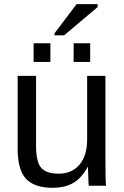

<svg xmlns="http://www.w3.org/2000/svg" viewBox="-20 -893 596 923"><path d="M401.4 -90.3Q371.1 -35.6 331.3 -12.9Q291.5 9.8 232.4 9.8Q145.5 9.8 105.2 -33.4Q64.9 -76.7 64.9 -176.3V-528.3H153.3V-193.4Q153.3 -114.3 178 -86.2Q202.6 -58.1 262.2 -58.1Q325.7 -58.1 362.3 -101.6Q398.9 -145 398.9 -222.2V-528.3H486.8V-112.8Q486.8 -20.5 489.7 0H406.7Q406.2 -2.4 405 -22.9Q403.8 -43.5 402.8 -90.3ZM413.6 -685.1V-595.2H334V-685.1ZM222.2 -685.1V-595.2H141.6V-685.1ZM449.2 -858.9 288.1 -723.1H242.2V-732.9L348.1 -873H449.2Z"/></svg>

Font: Arimo Nerd Font
Style: Regular
Weight: 400
Designer: Steve Matteson
Foundry: Monotype Imaging Inc.
Version: Version 1.33;Nerd Fonts 3.2.1